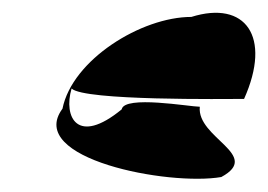

<svg xmlns="http://www.w3.org/2000/svg" viewBox="-20 -410 412 295"><path d="M76 -243C19 -166 239 -124 320 -138C383 -172 282 -198 287 -246C272 -246 171 -264 167 -242C99 -186 77 -230 90 -274C109 -255 327 -258 355 -258C398 -354 357 -410 274 -384C197 -384 91 -318 76 -243Z"/></svg>

Font: Recovery
Style: Obl
Weight: 400
Version: Version 0.27